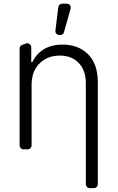

<svg xmlns="http://www.w3.org/2000/svg" viewBox="-20 -788 620 1013"><path d="M432.9 183.6V-349.4Q432.9 -416.2 395.6 -455.6Q358.7 -494.7 295.1 -494.7Q230.5 -494.7 188.9 -453.5Q146.7 -412.6 146.7 -340.9V-21Q146.7 -12.4 140.4 -6.2Q134.2 0 125.7 0H104Q95.5 0 89.5 -6.2Q83.5 -12.4 83.5 -21V-531.6Q83.5 -540.1 88.8 -545.5Q92.3 -549.7 96.9 -551.1L116.8 -558.2Q120 -559.7 123.9 -559.7Q130.7 -559.7 136 -555.8Q141.3 -551.8 143.8 -545.5L144.9 -539.1V-459.9H150.6Q169.7 -501.8 210.2 -527.3Q250 -552.6 311.1 -552.6Q393.8 -552.6 445 -501.4Q496.1 -450.3 496.1 -353.3V183.6Q496.1 192.1 489.9 198.3Q483.7 204.5 475.1 204.5H453.5Q445 204.5 438.9 198.3Q432.9 192.1 432.9 183.6ZM287.6 -750.4Q288.7 -758.2 294.6 -763.3Q300.4 -768.5 308.2 -768.5H332.7Q341.3 -768.5 347.3 -762.4Q353.3 -756.4 353.3 -747.9Q353.3 -744.3 352.6 -742.2L317.8 -618.6Q316.1 -611.9 310.5 -607.6Q305 -603.3 297.9 -603.3H293Q283.4 -603.3 277.2 -610.4Q271 -617.5 272.4 -626.8Z"/></svg>

Font: DeltaSans Light
Style: Regular
Weight: 300
Designer: Rasmus Andersson
Foundry: rsms
Version: Version 3.012